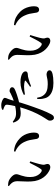

<svg xmlns="http://www.w3.org/2000/svg" viewBox="1063 -1900 874 3040"><g transform="rotate(-90 1500.0 -380.0)"><path d="M332 -30Q302 -43 271 -66.5Q240 -90 213 -126Q186 -162 168 -211.5Q150 -261 147 -326Q144 -383 147.5 -440Q151 -497 151 -541Q151 -569 144 -591Q137 -613 120 -633.5Q103 -654 73 -677L80 -690Q99 -689 120.5 -686.5Q142 -684 161 -676Q183 -666 206.5 -647.5Q230 -629 246 -606Q262 -583 262 -561Q262 -543 255 -522.5Q248 -502 239.5 -476Q231 -450 224 -416.5Q217 -383 217 -339Q217 -287 231.5 -250Q246 -213 266.5 -191Q287 -169 305 -160Q316 -155 325.5 -156.5Q335 -158 342 -168Q367 -203 392.5 -251.5Q418 -300 442 -348L465 -338Q454 -302 442.5 -264Q431 -226 423 -195Q415 -164 413 -147Q410 -121 413.5 -108.5Q417 -96 420.5 -88Q424 -80 424 -66Q424 -37 398 -25.5Q372 -14 332 -30ZM864 -198Q850 -198 838 -207Q826 -216 821 -235Q816 -257 812.5 -286.5Q809 -316 801 -351Q793 -386 775 -425Q753 -476 713.5 -514Q674 -552 618 -576L625 -596Q700 -588 747 -563Q794 -538 833 -499Q863 -470 882.5 -432.5Q902 -395 911.5 -355Q921 -315 921 -278Q921 -239 907.5 -218.5Q894 -198 864 -198Z M1153 37Q1135 37 1122.5 19Q1110 1 1110 -23Q1110 -40 1115 -51.5Q1120 -63 1129.5 -75.5Q1139 -88 1150 -107Q1183 -157 1219.5 -229.5Q1256 -302 1291 -401Q1303 -436 1315 -477.5Q1327 -519 1337 -561.5Q1347 -604 1353.5 -640Q1360 -676 1362 -699Q1363 -717 1359 -725.5Q1355 -734 1342 -742Q1329 -750 1314 -755.5Q1299 -761 1282 -766L1283 -784Q1301 -791 1319 -794.5Q1337 -798 1357 -797Q1382 -797 1408.5 -788.5Q1435 -780 1453 -767.5Q1471 -755 1471 -742Q1471 -731 1466 -718.5Q1461 -706 1453 -687Q1445 -668 1436 -638Q1429 -614 1417 -570Q1405 -526 1389.5 -474.5Q1374 -423 1357 -374Q1341 -328 1322.5 -275.5Q1304 -223 1284.5 -172Q1265 -121 1246 -78.5Q1227 -36 1212 -9Q1200 13 1188 25Q1176 37 1153 37ZM1707 29Q1639 29 1587 12Q1535 -5 1502.5 -38.5Q1470 -72 1461 -123Q1453 -149 1452.5 -176.5Q1452 -204 1453 -227L1473 -229Q1476 -209 1483 -184Q1490 -159 1505 -137Q1533 -95 1577.5 -78Q1622 -61 1684 -61Q1731 -61 1760.5 -66Q1790 -71 1807.5 -75.5Q1825 -80 1837 -80Q1853 -80 1869.5 -75Q1886 -70 1896.5 -59Q1907 -48 1907 -31Q1907 -13 1890 -1.5Q1873 10 1846 16Q1823 21 1789 25Q1755 29 1707 29ZM1226 -489Q1191 -489 1164 -498Q1137 -507 1115.5 -532.5Q1094 -558 1078 -605L1092 -615Q1128 -587 1154.5 -575.5Q1181 -564 1214 -563Q1259 -562 1302 -569.5Q1345 -577 1376 -585Q1431 -600 1470 -616Q1509 -632 1538 -647Q1552 -655 1562 -660.5Q1572 -666 1578 -666Q1589 -666 1603.5 -662Q1618 -658 1628.5 -648.5Q1639 -639 1639 -624Q1639 -606 1623 -593.5Q1607 -581 1564 -565Q1549 -559 1516.5 -548Q1484 -537 1444.5 -526Q1405 -515 1367 -507Q1337 -501 1297 -495Q1257 -489 1226 -489ZM1645 -340Q1661 -350 1681 -364Q1701 -378 1718 -391.5Q1735 -405 1740 -410Q1750 -420 1736 -424Q1719 -430 1695 -433Q1671 -436 1649 -436Q1621 -436 1589.5 -432Q1558 -428 1524 -422L1518 -440Q1556 -461 1609 -477Q1662 -493 1718 -493Q1768 -493 1800.5 -484.5Q1833 -476 1850 -467Q1871 -455 1880.5 -441Q1890 -427 1890 -412Q1890 -395 1876.5 -386Q1863 -377 1836 -376Q1823 -376 1808.5 -374Q1794 -372 1774 -365Q1745 -359 1713.5 -347.5Q1682 -336 1656 -325Z M2332 -30Q2302 -43 2271 -66.5Q2240 -90 2213 -126Q2186 -162 2168 -211.5Q2150 -261 2147 -326Q2144 -383 2147.5 -440Q2151 -497 2151 -541Q2151 -569 2144 -591Q2137 -613 2120 -633.5Q2103 -654 2073 -677L2080 -690Q2099 -689 2120.5 -686.5Q2142 -684 2161 -676Q2183 -666 2206.5 -647.5Q2230 -629 2246 -606Q2262 -583 2262 -561Q2262 -543 2255 -522.5Q2248 -502 2239.5 -476Q2231 -450 2224 -416.5Q2217 -383 2217 -339Q2217 -287 2231.5 -250Q2246 -213 2266.5 -191Q2287 -169 2305 -160Q2316 -155 2325.5 -156.5Q2335 -158 2342 -168Q2367 -203 2392.5 -251.5Q2418 -300 2442 -348L2465 -338Q2454 -302 2442.5 -264Q2431 -226 2423 -195Q2415 -164 2413 -147Q2410 -121 2413.5 -108.5Q2417 -96 2420.5 -88Q2424 -80 2424 -66Q2424 -37 2398 -25.5Q2372 -14 2332 -30ZM2864 -198Q2850 -198 2838 -207Q2826 -216 2821 -235Q2816 -257 2812.5 -286.5Q2809 -316 2801 -351Q2793 -386 2775 -425Q2753 -476 2713.5 -514Q2674 -552 2618 -576L2625 -596Q2700 -588 2747 -563Q2794 -538 2833 -499Q2863 -470 2882.5 -432.5Q2902 -395 2911.5 -355Q2921 -315 2921 -278Q2921 -239 2907.5 -218.5Q2894 -198 2864 -198Z"/></g></svg>

Font: Noto Serif JP ExtraLight SemiBold
Style: Regular
Weight: 600
Version: Version 2.003-H1;hotconv 1.1.1;makeotfexe 2.6.0